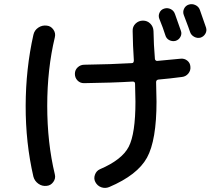

<svg xmlns="http://www.w3.org/2000/svg" viewBox="-20 -865 1040 935"><path d="M832 -796.9Q855.5 -731.4 861.3 -713.9Q866.2 -699.2 858.4 -685.1Q850.6 -670.9 835 -666Q819.3 -662.1 804.7 -669.4Q790 -676.8 785.2 -693.4Q774.4 -728.5 755.9 -773.4Q750 -788.1 756.8 -803.2Q763.7 -818.4 779.8 -823.2Q795.9 -828.1 811 -820.8Q826.2 -813.5 832 -796.9ZM953.1 -817.4 983.4 -730.5Q988.3 -714.8 980 -700.7Q971.7 -686.5 956.1 -681.6Q940.4 -677.7 925.3 -686Q910.2 -694.3 905.3 -710Q903.3 -717.8 875 -792Q869.1 -807.6 876.5 -822.8Q883.8 -837.9 899.9 -842.8Q916 -847.7 931.6 -840.3Q947.3 -833 953.1 -817.4ZM208 40Q185.5 43 167 29.8Q148.4 16.6 142.6 -4.9Q104.5 -169.9 105 -350.1Q105.5 -530.3 142.6 -695.3Q147.5 -717.8 166.5 -730.5Q185.5 -743.2 208 -740.2Q227.5 -738.3 239.7 -721.2Q252 -704.1 247.1 -683.6Q210 -529.3 210 -349.6Q210 -169.9 247.1 -15.6Q252 3.9 239.7 21Q227.5 38.1 208 40ZM388.7 -460Q370.1 -460 357.4 -473.1Q344.7 -486.3 344.7 -505.4Q344.7 -524.4 358.4 -537.1Q372.1 -549.8 390.6 -549.8Q525.4 -551.8 622.1 -557.6Q631.8 -557.6 631.8 -571.3Q627 -642.6 626 -713.9Q625 -735.4 640.1 -750Q655.3 -764.6 676.3 -764.6Q697.3 -764.6 711.9 -750Q726.6 -735.4 727.5 -713.9Q728.5 -647.5 734.4 -578.1Q734.4 -574.2 738.3 -570.8Q742.2 -567.4 746.1 -568.4Q783.2 -571.3 859.4 -579.1Q877.9 -581.1 892.1 -569.8Q906.2 -558.6 907.2 -540Q909.2 -521.5 897 -506.8Q884.8 -492.2 866.2 -490.2Q807.6 -482.4 751 -477.5Q740.2 -475.6 740.2 -464.8Q742.2 -400.4 742.2 -370.1Q742.2 -181.6 695.8 -97.2Q649.4 -12.7 511.7 45.9Q492.2 53.7 473.1 46.9Q454.1 40 444.3 21.5Q435.5 4.9 442.4 -14.2Q449.2 -33.2 466.8 -41Q574.2 -86.9 606.9 -150.4Q639.6 -213.9 639.6 -370.1Q639.6 -399.4 637.7 -457Q637.7 -467.8 626 -467.8Q528.3 -461.9 388.7 -460Z"/></svg>

Font: Rounded-X Mgen+ 2m medium
Style: Regular
Weight: 500
Designer: [Source Han Sans]
Ryoko NISHIZUKA  (kana & ideographs); Paul D. Hunt (Latin, Greek & Cyrillic); Wenlong ZHANG  (bopomofo
Version: Version 1.059.20150602